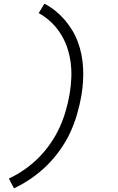

<svg xmlns="http://www.w3.org/2000/svg" viewBox="-20 -861 640 1042"><path d="M56 161 28 108Q73 87 114.5 58Q156 29 191 -6.5Q226 -42 254.5 -83.5Q283 -125 303 -168.5Q323 -212 336.5 -258.5Q350 -305 358 -352Q365 -394 367 -438Q369 -482 363 -525Q357 -568 343.5 -606.5Q330 -645 307.5 -680Q285 -715 255.5 -742.5Q226 -770 190 -790L221 -841Q252 -825 279.5 -803Q307 -781 330 -754.5Q353 -728 371.5 -697.5Q390 -667 402.5 -633.5Q415 -600 422 -564.5Q429 -529 431 -492Q433 -455 430.5 -417.5Q428 -380 422 -343Q413 -292 398 -240.5Q383 -189 361 -141.5Q339 -94 306.5 -48Q274 -2 235 36.5Q196 75 150.5 106.5Q105 138 56 161Z"/></svg>

Font: Iosevka Slab Light Extended
Style: Italic
Weight: 300
Width: 7
Italic angle: -9°
Monospace: yes
Designer: Belleve Invis
Foundry: Belleve Invis
Version: Version 11.1.0; ttfautohint (v1.8.3)